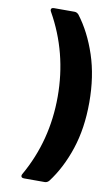

<svg xmlns="http://www.w3.org/2000/svg" viewBox="-94 -806 537 944"><g transform="rotate(10 174.0 -334.0)"><path d="M200 91H97Q82 91 82 80Q82 76 85 71Q190 -113 190 -333Q190 -553 85 -739Q82 -744 82 -748Q82 -759 97 -759H199Q211 -759 220 -749Q278 -673 313 -567.5Q348 -462 348 -332Q348 -203 313.5 -99Q279 5 221 81Q212 91 200 91Z"/></g></svg>

Font: Barlow
Style: Bold
Weight: 700
Designer: Jeremy Tribby
Foundry: Jeremy Tribby
Version: Version 1.101 August 23, 2024